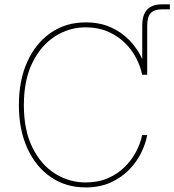

<svg xmlns="http://www.w3.org/2000/svg" viewBox="-20 -838 788 868"><path d="M623 -500V-721.7Q623 -771.5 645.5 -794.9Q668 -818.4 712.9 -818.4Q719.7 -818.4 729.7 -818.4Q739.7 -818.4 748 -818.4V-795.9Q738.8 -795.9 729 -795.9Q719.2 -795.9 712.9 -795.9Q677.7 -795.9 661.6 -778.8Q645.5 -761.7 645.5 -721.7V-500ZM367.2 9.3Q277.8 9.3 209.7 -37.4Q141.6 -84 103.5 -168Q65.4 -252 65.4 -363.3Q65.4 -475.1 103.5 -559.1Q141.6 -643.1 209.7 -689.9Q277.8 -736.8 367.2 -736.8Q431.2 -736.8 480.2 -714.8Q529.3 -692.9 563.7 -657.5Q598.1 -622.1 618.4 -580.6Q638.7 -539.1 645.5 -500H622.6Q615.2 -537.6 595.7 -575.4Q576.2 -613.3 544.2 -644.5Q512.2 -675.8 468 -695.1Q423.8 -714.4 367.2 -714.4Q292.5 -714.4 229 -673.8Q165.5 -633.3 126.7 -554.9Q87.9 -476.6 87.9 -363.3Q87.9 -249 126.7 -170.9Q165.5 -92.8 229 -53Q292.5 -13.2 367.2 -13.2Q423.8 -13.2 468 -32.5Q512.2 -51.8 543.9 -83.3Q575.7 -114.7 595.5 -152.6Q615.2 -190.4 622.6 -227.5H645.5Q638.7 -189 618.4 -147.5Q598.1 -106 563.7 -70.6Q529.3 -35.2 480.2 -12.9Q431.2 9.3 367.2 9.3Z"/></svg>

Font: Inter 18pt Thin
Style: Regular
Weight: 250
Designer: Rasmus Andersson
Foundry: rsms
Version: Version 4.001;git-66647c0bb